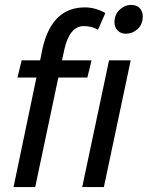

<svg xmlns="http://www.w3.org/2000/svg" viewBox="-20 -760 600 780"><path d="M35 0 128 -445H51L68 -515H143L153 -564Q191 -730 325 -730Q348 -730 369.5 -723.5Q391 -717 408 -707L378 -639Q365 -647 350 -650.5Q335 -654 321 -654Q262 -654 241 -557L232 -515H352L335 -445H217L123 0ZM445 -669Q445 -701 466 -720.5Q487 -740 513 -740Q536 -740 548 -726.5Q560 -713 560 -693Q560 -661 539 -642Q518 -623 492 -623Q470 -623 457.5 -636.5Q445 -650 445 -669ZM314 0 423 -515H511L402 0Z"/></svg>

Font: Radio Canada Condensed
Style: Italic
Weight: 400
Width: 3
Italic angle: -12°
Designer: Charles Daoud, Etienne Aubert Bonn, Alexandre Saumier Demers, Jacques Le Bailly
Foundry: Radio-Canada
Version: Version 2.104; ttfautohint (v1.8.4.7-5d5b);gftools[0.9.28.de